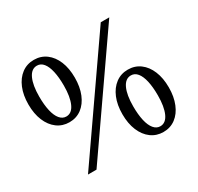

<svg xmlns="http://www.w3.org/2000/svg" viewBox="-146 -847 1055 1025"><g transform="rotate(-30 381.0 -335.0)"><path d="M121.5 0 587 -670H639.5L174 0ZM177 -326Q211 -326 229.2 -366.2Q247.5 -406.5 247.5 -476Q247.5 -527 239.2 -563.8Q231 -600.5 215 -620.2Q199 -640 175.5 -640Q141 -640 122.5 -600Q104 -560 104 -490.5Q104 -439.5 112.5 -402.5Q121 -365.5 137.5 -345.8Q154 -326 177 -326ZM176.5 -291Q134 -291 101.5 -315Q69 -339 51 -382.2Q33 -425.5 33 -482.5Q33 -540 51 -583.2Q69 -626.5 101.5 -650.8Q134 -675 176.5 -675Q219.5 -675 251.8 -651Q284 -627 301.8 -584Q319.5 -541 319.5 -483.5Q319.5 -426.5 301.8 -383Q284 -339.5 251.8 -315.2Q219.5 -291 176.5 -291ZM585.5 -30Q619.5 -30 637.8 -70.2Q656 -110.5 656 -180Q656 -231 647.8 -267.8Q639.5 -304.5 623.5 -324.2Q607.5 -344 584 -344Q549.5 -344 531 -304Q512.5 -264 512.5 -194.5Q512.5 -143.5 521 -106.5Q529.5 -69.5 546 -49.8Q562.5 -30 585.5 -30ZM585 5Q542.5 5 510 -19Q477.5 -43 459.5 -86.2Q441.5 -129.5 441.5 -186.5Q441.5 -244 459.5 -287.2Q477.5 -330.5 510 -354.8Q542.5 -379 585 -379Q628 -379 660.2 -355Q692.5 -331 710.2 -288Q728 -245 728 -187.5Q728 -130.5 710.2 -87Q692.5 -43.5 660.2 -19.2Q628 5 585 5Z"/></g></svg>

Font: Newsreader 16pt
Style: Regular
Weight: 400
Designer: Hugues Gentile
Foundry: Production Type
Version: Version 1.003